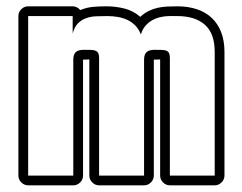

<svg xmlns="http://www.w3.org/2000/svg" viewBox="-20 -545 752 596"><path d="M457.5 -359.9V0Q457.5 12.2 448.5 21.2Q439.5 30.3 427.2 30.3H287.6Q275.4 30.3 266.4 21.2Q257.3 12.2 257.3 0V-360.4H254.9Q250.5 -360.4 246.3 -360.1Q242.2 -359.9 237.8 -359.9V0Q237.8 12.2 228.8 21.2Q219.7 30.3 207.5 30.3H67.4Q55.2 30.3 46.1 21.2Q37.1 12.2 37.1 0V-495.1Q37.1 -507.3 46.1 -516.4Q55.2 -525.4 67.4 -525.4H205.6Q212.4 -525.4 218.8 -522.2Q225.1 -519 229 -513.7Q249 -522 269.3 -523.7Q289.6 -525.4 310.5 -525.4Q338.4 -525.4 366 -518.6Q393.6 -511.7 415.5 -492.7Q428.2 -504.4 441.7 -511Q455.1 -517.6 469.5 -520.8Q483.9 -523.9 499 -524.7Q514.2 -525.4 530.3 -525.4Q564 -525.4 591.1 -516.4Q618.2 -507.3 637.2 -489.5Q656.2 -471.7 666.5 -445.1Q676.8 -418.5 676.8 -383.8V0Q676.8 12.2 667.7 21.2Q658.7 30.3 646.5 30.3H507.3Q495.1 30.3 486.1 21.2Q477.1 12.2 477.1 0V-360.4H475.1Q470.7 -360.4 466.3 -360.1Q461.9 -359.9 457.5 -359.9ZM480.5 -390.1Q494.6 -390.1 501 -385Q507.3 -379.9 507.3 -365.2V0H646.5V-383.8Q646.5 -440.9 616.2 -468Q585.9 -495.1 530.3 -495.1H505.4Q491.2 -495.1 477.1 -491.7Q462.9 -488.3 451.2 -481.4Q439.5 -474.6 430.4 -463.6Q421.4 -452.6 417.5 -438Q410.6 -455.1 399.7 -466.1Q388.7 -477.1 375 -483.4Q361.3 -489.7 345.5 -492.4Q329.6 -495.1 312.5 -495.1Q294.9 -495.1 278.1 -494.4Q261.2 -493.7 247.1 -488.5Q232.9 -483.4 221.9 -472.4Q210.9 -461.4 205.6 -440.9V-495.1H67.4V0H207.5V-357.9Q207.5 -372.1 211.7 -378.7Q215.8 -385.3 223.1 -387.9Q230.5 -390.6 240 -390.4Q249.5 -390.1 260.3 -390.1Q274.4 -390.1 281 -385Q287.6 -379.9 287.6 -365.2V0H427.2V-357.9Q427.2 -372.1 431.4 -378.7Q435.5 -385.3 442.9 -387.9Q450.2 -390.6 460 -390.4Q469.7 -390.1 480.5 -390.1Z"/></svg>

Font: Akaash Gobhi Outlined
Style: Regular
Weight: 400
Designer: Kulbir Singh Thind, MD
Foundry: Punjab Online
Version: Version 1.200